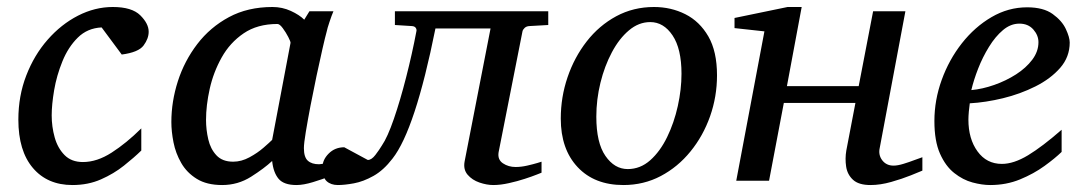

<svg xmlns="http://www.w3.org/2000/svg" viewBox="-20 -514 3079 546"><path d="M402.8 -423.8Q402.8 -404.3 388.4 -384.8Q374 -365.2 326.2 -358.9L269 -436Q228.5 -434.1 201.2 -407Q173.8 -379.9 157.5 -339.6Q141.1 -299.3 134 -257.8Q127 -216.3 127 -186Q127 -153.8 135.5 -123.3Q144 -92.8 163.6 -73Q183.1 -53.2 215.8 -53.2Q255.9 -53.2 297.6 -80.1Q339.4 -106.9 381.8 -148.9V-85.9Q361.3 -65.9 332.5 -43Q303.7 -20 267.1 -3.9Q230.5 12.2 186 12.2Q114.7 12.2 73.5 -36.4Q32.2 -85 32.2 -173.8Q32.2 -241.2 54.7 -299.3Q77.1 -357.4 115.5 -401.1Q153.8 -444.8 201.9 -469.5Q250 -494.1 300.8 -494.1Q355 -494.1 378.9 -470.5Q402.8 -446.8 402.8 -423.8Z M611.8 12.2Q567.9 12.2 539.6 -5.4Q511.2 -22.9 495.4 -50.5Q479.5 -78.1 473.4 -109.1Q467.3 -140.1 467.3 -167Q467.3 -225.1 485.8 -283Q504.4 -340.8 541 -388.7Q577.6 -436.5 631.1 -465.3Q684.6 -494.1 754.9 -494.1Q782.7 -494.1 807.1 -482.9Q831.5 -471.7 845.2 -458L859.9 -481.9H928.2Q923.3 -470.7 917 -451.7Q910.6 -432.6 909.2 -424.8Q904.8 -409.2 897 -375Q889.2 -340.8 880.1 -298.1Q871.1 -255.4 863 -213.4Q855 -171.4 849.6 -138.7Q844.2 -106 844.2 -92.8Q844.2 -66.9 855.5 -56.9Q866.7 -46.9 887.2 -46.9Q894 -46.9 907.7 -50.5Q921.4 -54.2 934.8 -58.1Q948.2 -62 953.1 -63V-26.9Q945.3 -23.4 921.4 -13.9Q897.5 -4.4 870.1 3.9Q842.8 12.2 823.2 12.2Q787.1 12.2 772.2 -5.6Q757.3 -23.4 753.9 -56.2Q731.4 -35.2 694.1 -11.5Q656.7 12.2 611.8 12.2ZM643.1 -54.2Q666.5 -54.2 689.5 -66.7Q712.4 -79.1 729.7 -94.2Q747.1 -109.4 753.9 -116.2L806.2 -392.1Q806.6 -395.5 799.8 -408.7Q793 -421.9 784.2 -433.8Q775.4 -445.8 769 -445.8Q711.9 -445.8 672.9 -419.2Q633.8 -392.6 610.4 -350.6Q586.9 -308.6 576.4 -261.5Q565.9 -214.4 565.9 -172.9Q565.9 -145 572.3 -117.7Q578.6 -90.3 595.5 -72.3Q612.3 -54.2 643.1 -54.2Z M940.9 12.2Q920.9 12.2 908.9 1.2Q897 -9.8 897 -38.1Q897 -59.6 914.8 -77.4Q932.6 -95.2 959 -95.2L1025.9 -59.1Q1036.6 -59.1 1047.6 -73.5Q1058.6 -87.9 1065.9 -100.1Q1082 -123.5 1100.1 -176Q1118.2 -228.5 1135 -294.4Q1151.9 -360.4 1164.1 -424.8Q1165.5 -429.7 1162.4 -434.6Q1159.2 -439.5 1150.9 -439.9L1103 -442.9V-481.9H1539.1V-442.9L1485.8 -439.9Q1477.1 -439.5 1471.9 -434.6Q1466.8 -429.7 1465.8 -424.8L1397.9 -81.1Q1394.5 -60.1 1410.2 -49.6Q1425.8 -39.1 1446.3 -39.1Q1461.9 -39.1 1479 -43Q1496.1 -46.9 1508.1 -50.5Q1520 -54.2 1520 -54.2V-22.9Q1520 -22.9 1506.6 -17.6Q1493.2 -12.2 1472.2 -5.4Q1451.2 1.5 1427.2 6.8Q1403.3 12.2 1382.8 12.2Q1364.3 12.2 1343.5 5.1Q1322.8 -2 1309.8 -17.1Q1296.9 -32.2 1301.3 -55.2L1375 -433.1H1218.3Q1160.6 -145 1096.2 -63Q1070.8 -29.8 1042 -13.7Q1013.2 2.4 986.6 7.3Q960 12.2 940.9 12.2Z M2019 -299.8Q2019 -239.3 1999.3 -183.3Q1979.5 -127.4 1943.6 -83.3Q1907.7 -39.1 1859.1 -13.4Q1810.5 12.2 1752.9 12.2Q1670.4 12.2 1622.6 -38.8Q1574.7 -89.8 1574.7 -176.8Q1574.7 -237.8 1594 -294.4Q1613.3 -351.1 1648.4 -396.2Q1683.6 -441.4 1732.4 -467.8Q1781.2 -494.1 1839.8 -494.1Q1888.2 -494.1 1929 -473.6Q1969.7 -453.1 1994.4 -410.4Q2019 -367.7 2019 -299.8ZM1918 -304.2Q1918 -375.5 1892.6 -413.3Q1867.2 -451.2 1829.1 -451.2Q1796.4 -451.2 1768.6 -427.7Q1740.7 -404.3 1720 -365.2Q1699.2 -326.2 1687.5 -278.6Q1675.8 -231 1675.8 -182.1Q1675.8 -107.9 1701.7 -70.6Q1727.5 -33.2 1765.1 -33.2Q1800.8 -33.2 1829.1 -58.3Q1857.4 -83.5 1877.2 -124.3Q1897 -165 1907.5 -212.4Q1918 -259.8 1918 -304.2Z M2603 -28.8Q2595.2 -25.4 2570.3 -15.4Q2545.4 -5.4 2514.4 3.4Q2483.4 12.2 2455.6 12.2Q2421.9 12.2 2405.8 -2.7Q2389.6 -17.6 2386.2 -40.3Q2382.8 -63 2386.7 -85.9L2412.6 -221.2H2209L2167 0H2073.7L2153.8 -424.8L2068.8 -434.1V-462.9L2219.7 -494.1H2259.8L2217.8 -269H2421.9L2462.9 -481.9H2554.7L2481.9 -94.2Q2477.1 -73.7 2488.8 -58.3Q2500.5 -43 2521 -43Q2532.7 -43 2549.3 -48.1Q2565.9 -53.2 2581.3 -59.1Q2596.7 -64.9 2603 -66.9Z M3022 -393.1Q3022 -352.1 2994.9 -321Q2967.8 -290 2924.6 -268.3Q2881.3 -246.6 2832 -234.6Q2782.7 -222.7 2737.8 -220.2Q2736.3 -210.4 2735.1 -196.8Q2733.9 -183.1 2733.9 -173.8Q2733.9 -119.1 2759.8 -83.5Q2785.6 -47.9 2829.1 -47.9Q2862.8 -47.9 2903.6 -72.5Q2944.3 -97.2 2999 -145V-82Q2980.5 -64 2950.2 -42Q2919.9 -20 2880.9 -3.9Q2841.8 12.2 2795.9 12.2Q2772.9 12.2 2745.6 4.9Q2718.3 -2.4 2693.6 -22Q2668.9 -41.5 2653.1 -77.1Q2637.2 -112.8 2637.2 -169.9Q2637.2 -229.5 2658 -286.9Q2678.7 -344.2 2715.3 -390.9Q2752 -437.5 2799.6 -465.3Q2847.2 -493.2 2900.9 -493.2Q2947.3 -493.2 2973.6 -474.1Q3000 -455.1 3011 -431.4Q3022 -407.7 3022 -393.1ZM2933.1 -394Q2933.1 -413.6 2918.5 -430.2Q2903.8 -446.8 2878.9 -446.8Q2854 -446.8 2832.3 -428.5Q2810.5 -410.2 2792.5 -380.9Q2774.4 -351.6 2761.7 -319.1Q2749 -286.6 2742.2 -257.8Q2773.9 -260.7 2807.4 -272.5Q2840.8 -284.2 2869.4 -302.5Q2897.9 -320.8 2915.5 -344.2Q2933.1 -367.7 2933.1 -394Z"/></svg>

Font: Charis
Style: Italic
Weight: 400
Italic angle: -11°
Designer: Walt Agee, Miriam Martin, Annie Olsen, Victor Gaultney, Lorna Priest, Alan Ward, Bob Hallissy, Martin Hosken, Sharon Cor
Foundry: SIL Global
Version: Version 7.000